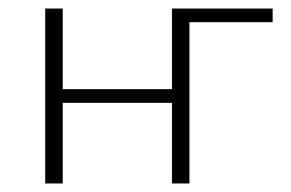

<svg xmlns="http://www.w3.org/2000/svg" viewBox="-20 -430 683 450"><path d="M86 0V-410H127V0ZM105 -189V-221H404V-189ZM383 0V-410H424V0ZM405 -378V-410H619V-378Z"/></svg>

Font: Ysabeau Office ExtraLight
Style: Regular
Weight: 250
Designer: Christian Thalmann (Catharsis Fonts)
Version: Version 2.001;gftools[0.9.30]; featfreeze: tnum,lnum,ss02